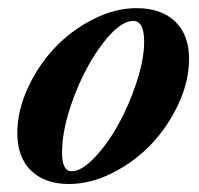

<svg xmlns="http://www.w3.org/2000/svg" viewBox="-20 -445 494 476"><path d="M150.9 11.2Q91.3 11.2 57.1 -22Q22.9 -55.2 22.9 -115.2Q22.9 -170.4 49.1 -227.1Q75.2 -283.7 116.2 -326.9Q157.2 -370.1 211.4 -397.5Q265.6 -424.8 318.4 -424.8Q379.9 -424.8 414.3 -391.6Q448.7 -358.4 448.7 -299.3Q448.7 -243.7 422.4 -187Q396 -130.4 354.5 -86.9Q313 -43.5 258.5 -16.1Q204.1 11.2 150.9 11.2ZM157.7 -20.5Q182.1 -20.5 214.1 -54Q246.1 -87.4 272.9 -135.5Q299.8 -183.6 318.6 -241Q337.4 -298.3 337.4 -341.8Q337.4 -393.1 310.1 -393.1Q277.8 -393.1 235.6 -338.4Q193.4 -283.7 163.6 -205.6Q133.8 -127.4 133.8 -66.4Q133.8 -20.5 157.7 -20.5Z"/></svg>

Font: Elstob 18pt
Style: Bold Italic
Weight: 700
Italic angle: -20°
Designer: Peter S. Baker
Version: Version 1.015